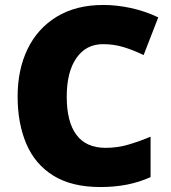

<svg xmlns="http://www.w3.org/2000/svg" viewBox="-20 -744 689 774"><path d="M395 -566Q327 -566 288 -510Q249 -454 249 -354Q249 -253 288 -200.5Q327 -148 406 -148Q453 -148 497.5 -161Q542 -174 587 -193V-30Q540 -9 490.5 0.5Q441 10 385 10Q269 10 195 -36Q121 -82 86 -164.5Q51 -247 51 -355Q51 -463 91 -546Q131 -629 208.5 -676.5Q286 -724 397 -724Q449 -724 506 -712Q563 -700 618 -674L559 -522Q520 -541 480 -553.5Q440 -566 395 -566Z"/></svg>

Font: Noto Sans Oriya Blk
Style: Regular
Weight: 900
Designer: Amélie Bonet and Sol Matas
Foundry: Google LLC
Version: Version 2.006; ttfautohint (v1.8.4.7-5d5b)